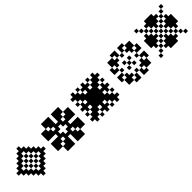

<svg xmlns="http://www.w3.org/2000/svg" viewBox="332 -2072 3456 3456"><g transform="rotate(-45 2060.0 -344.0)"><path d="M62.5 -375H125V-312.5H62.5ZM125 -437.5H187.5V-375H125ZM125 -375H187.5V-312.5H125ZM125 -312.5H187.5V-250H125ZM250 -375H312.5V-312.5H250ZM625 -375H687.5V-312.5H625ZM500 -375H562.5V-312.5H500ZM437.5 -687.5V-625H375V-687.5ZM500 -625V-562.5H437.5V-625ZM437.5 -625V-562.5H375V-625ZM375 -625V-562.5H312.5V-625ZM562.5 -562.5V-500H500V-562.5ZM500 -562.5V-500H437.5V-562.5ZM375 -562.5V-500H312.5V-562.5ZM312.5 -562.5V-500H250V-562.5ZM437.5 -500V-437.5H375V-500ZM437.5 0H375V-62.5H437.5ZM500 -62.5H437.5V-125H500ZM437.5 -62.5H375V-125H437.5ZM375 -62.5H312.5V-125H375ZM562.5 -125H500V-187.5H562.5ZM500 -125H437.5V-187.5H500ZM375 -125H312.5V-187.5H375ZM312.5 -125H250V-187.5H312.5ZM437.5 -187.5H375V-250H437.5ZM562.5 -500H625V-437.5H562.5ZM562.5 -437.5H625V-375H562.5ZM562.5 -312.5H625V-250H562.5ZM562.5 -250H625V-187.5H562.5ZM625 -312.5H687.5V-250H625ZM625 -437.5H687.5V-375H625ZM687.5 -375H750V-312.5H687.5ZM187.5 -500H250V-437.5H187.5ZM187.5 -437.5H250V-375H187.5ZM187.5 -312.5H250V-250H187.5ZM187.5 -250H250V-187.5H187.5ZM312.5 -437.5H375V-375H312.5ZM312.5 -312.5H375V-250H312.5ZM437.5 -312.5H500V-250H437.5ZM437.5 -437.5H500V-375H437.5ZM250 -500H312.5V-437.5H250ZM500 -500H562.5V-437.5H500ZM500 -250H562.5V-187.5H500ZM250 -250H312.5V-187.5H250ZM375 -375H437.5V-312.5H375Z M1062.5 -437.5H1125V-375H1062.5ZM1062.5 -375H1125V-312.5H1062.5ZM1062.5 -312.5H1125V-250H1062.5ZM1250 -500H1312.5V-437.5H1250ZM1187.5 -500H1250V-437.5H1187.5ZM1125 -500H1187.5V-437.5H1125ZM1312.5 -437.5H1375V-375H1312.5ZM1312.5 -375H1375V-312.5H1312.5ZM1312.5 -312.5H1375V-250H1312.5ZM1250 -250H1312.5V-187.5H1250ZM1187.5 -250H1250V-187.5H1187.5ZM1125 -250H1187.5V-187.5H1125ZM1125 -562.5H1187.5V-500H1125ZM1125 -625H1187.5V-562.5H1125ZM1062.5 -687.5H1125V-625H1062.5ZM1062.5 -625H1125V-562.5H1062.5ZM1062.5 -562.5H1125V-500H1062.5ZM1000 -625H1062.5V-562.5H1000ZM1000 -500H1062.5V-437.5H1000ZM937.5 -562.5H1000V-500H937.5ZM1000 -437.5H1062.5V-375H1000ZM937.5 -437.5H1000V-375H937.5ZM1000 -312.5H1062.5V-250H1000ZM937.5 -312.5H1000V-250H937.5ZM1125 -187.5H1187.5V-125H1125ZM1125 -125H1187.5V-62.5H1125ZM1250 -187.5H1312.5V-125H1250ZM1250 -125H1312.5V-62.5H1250ZM1375 -312.5H1437.5V-250H1375ZM1437.5 -312.5H1500V-250H1437.5ZM1375 -437.5H1437.5V-375H1375ZM1437.5 -437.5H1500V-375H1437.5ZM1250 -562.5H1312.5V-500H1250ZM1250 -625H1312.5V-562.5H1250ZM1000 -250H1062.5V-187.5H1000ZM937.5 -187.5H1000V-125H937.5ZM1062.5 -187.5H1125V-125H1062.5ZM1000 -125H1062.5V-62.5H1000ZM1062.5 -125H1125V-62.5H1062.5ZM937.5 -250H1000V-187.5H937.5ZM937.5 -500H1000V-437.5H937.5ZM1312.5 -187.5H1375V-125H1312.5ZM1375 -250H1437.5V-187.5H1375ZM1312.5 -125H1375V-62.5H1312.5ZM1375 -125H1437.5V-62.5H1375ZM1437.5 -250H1500V-187.5H1437.5ZM1437.5 -187.5H1500V-125H1437.5ZM1312.5 -562.5H1375V-500H1312.5ZM1375 -500H1437.5V-437.5H1375ZM1437.5 -500H1500V-437.5H1437.5ZM1312.5 -625H1375V-562.5H1312.5ZM1375 -625H1437.5V-562.5H1375ZM1437.5 -562.5H1500V-500H1437.5ZM875 -500H937.5V-437.5H875ZM875 -250H937.5V-187.5H875ZM1062.5 -62.5H1125V0H1062.5ZM1312.5 -687.5H1375V-625H1312.5ZM1500 -500H1562.5V-437.5H1500ZM1500 -250H1562.5V-187.5H1500ZM1312.5 -62.5H1375V0H1312.5ZM1000 -62.5H1062.5V0H1000ZM1375 -62.5H1437.5V0H1375ZM875 -187.5H937.5V-125H875ZM875 -562.5H937.5V-500H875ZM1000 -687.5H1062.5V-625H1000ZM1375 -687.5H1437.5V-625H1375ZM1500 -562.5H1562.5V-500H1500ZM1500 -187.5H1562.5V-125H1500ZM875 -312.5H937.5V-250H875ZM875 -437.5H937.5V-375H875ZM1125 -687.5H1187.5V-625H1125ZM1250 -687.5H1312.5V-625H1250ZM1500 -437.5H1562.5V-375H1500ZM1500 -312.5H1562.5V-250H1500ZM1250 -62.5H1312.5V0H1250ZM1125 -62.5H1187.5V0H1125ZM1125 -312.5H1187.5V-250H1125ZM1125 -437.5H1187.5V-375H1125ZM1250 -437.5H1312.5V-375H1250ZM1250 -312.5H1312.5V-250H1250Z M1937.5 -437.5H2000V-375H1937.5ZM1937.5 -375H2000V-312.5H1937.5ZM2000 -375H2062.5V-312.5H2000ZM2000 -437.5H2062.5V-375H2000ZM1937.5 -500H2000V-437.5H1937.5ZM1875 -437.5H1937.5V-375H1875ZM1875 -500H1937.5V-437.5H1875ZM1875 -562.5H1937.5V-500H1875ZM1812.5 -562.5H1875V-500H1812.5ZM1812.5 -500H1875V-437.5H1812.5ZM1812.5 -625H1875V-562.5H1812.5ZM1750 -562.5H1812.5V-500H1750ZM2062.5 -437.5H2125V-375H2062.5ZM2062.5 -375H2125V-312.5H2062.5ZM2062.5 -312.5H2125V-250H2062.5ZM2000 -312.5H2062.5V-250H2000ZM1937.5 -312.5H2000V-250H1937.5ZM2062.5 -500H2125V-437.5H2062.5ZM2125 -500H2187.5V-437.5H2125ZM2125 -437.5H2187.5V-375H2125ZM2125 -562.5H2187.5V-500H2125ZM2187.5 -562.5H2250V-500H2187.5ZM2187.5 -500H2250V-437.5H2187.5ZM2187.5 -625H2250V-562.5H2187.5ZM2250 -562.5H2312.5V-500H2250ZM2125 -312.5H2187.5V-250H2125ZM2062.5 -250H2125V-187.5H2062.5ZM2125 -250H2187.5V-187.5H2125ZM2187.5 -250H2250V-187.5H2187.5ZM2125 -187.5H2187.5V-125H2125ZM2187.5 -187.5H2250V-125H2187.5ZM2250 -187.5H2312.5V-125H2250ZM2187.5 -125H2250V-62.5H2187.5ZM1875 -312.5H1937.5V-250H1875ZM1875 -250H1937.5V-187.5H1875ZM1937.5 -250H2000V-187.5H1937.5ZM1812.5 -250H1875V-187.5H1812.5ZM1812.5 -187.5H1875V-125H1812.5ZM1875 -187.5H1937.5V-125H1875ZM1750 -187.5H1812.5V-125H1750ZM1812.5 -125H1875V-62.5H1812.5ZM2250 -625H2312.5V-562.5H2250ZM2312.5 -625H2375V-562.5H2312.5ZM2250 -687.5H2312.5V-625H2250ZM1750 -625H1812.5V-562.5H1750ZM1750 -687.5H1812.5V-625H1750ZM1687.5 -625H1750V-562.5H1687.5ZM1750 -125H1812.5V-62.5H1750ZM1750 -62.5H1812.5V0H1750ZM1687.5 -125H1750V-62.5H1687.5ZM2000 -687.5H2062.5V-625H2000ZM2000 -625H2062.5V-562.5H2000ZM2000 -562.5H2062.5V-500H2000ZM2000 -500H2062.5V-437.5H2000ZM2000 -250H2062.5V-187.5H2000ZM2000 -187.5H2062.5V-125H2000ZM2000 -125H2062.5V-62.5H2000ZM2000 -62.5H2062.5V0H2000ZM1687.5 -375H1750V-312.5H1687.5ZM1750 -375H1812.5V-312.5H1750ZM1812.5 -375H1875V-312.5H1812.5ZM1875 -375H1937.5V-312.5H1875ZM2125 -375H2187.5V-312.5H2125ZM2187.5 -375H2250V-312.5H2187.5ZM2250 -375H2312.5V-312.5H2250ZM2312.5 -375H2375V-312.5H2312.5ZM1687.5 -500H1750V-437.5H1687.5ZM1875 -687.5H1937.5V-625H1875ZM2125 -687.5H2187.5V-625H2125ZM2312.5 -500H2375V-437.5H2312.5ZM2312.5 -250H2375V-187.5H2312.5ZM2125 -62.5H2187.5V0H2125ZM1875 -62.5H1937.5V0H1875ZM1687.5 -250H1750V-187.5H1687.5ZM1750 -312.5H1812.5V-250H1750ZM1750 -437.5H1812.5V-375H1750ZM1937.5 -625H2000V-562.5H1937.5ZM2062.5 -625H2125V-562.5H2062.5ZM2250 -437.5H2312.5V-375H2250ZM2250 -312.5H2312.5V-250H2250ZM2062.5 -125H2125V-62.5H2062.5ZM1937.5 -125H2000V-62.5H1937.5ZM2312.5 -125H2375V-62.5H2312.5ZM2250 -125H2312.5V-62.5H2250ZM2250 -62.5H2312.5V0H2250Z M2875 -375H2937.5V-312.5H2875ZM2812.5 -437.5H2875V-375H2812.5ZM2750 -562.5H2812.5V-500H2750ZM2687.5 -500H2750V-437.5H2687.5ZM2812.5 -312.5H2875V-250H2812.5ZM2687.5 -250H2750V-187.5H2687.5ZM2750 -187.5H2812.5V-125H2750ZM2937.5 -312.5H3000V-250H2937.5ZM3000 -187.5H3062.5V-125H3000ZM3062.5 -250H3125V-187.5H3062.5ZM2937.5 -437.5H3000V-375H2937.5ZM3000 -562.5H3062.5V-500H3000ZM3062.5 -500H3125V-437.5H3062.5ZM2812.5 -125H2875V-62.5H2812.5ZM2937.5 -125H3000V-62.5H2937.5ZM3125 -437.5H3187.5V-375H3125ZM3125 -312.5H3187.5V-250H3125ZM3187.5 -312.5H3250V-250H3187.5ZM3187.5 -437.5H3250V-375H3187.5ZM2812.5 -687.5H2875V-625H2812.5ZM2812.5 -625H2875V-562.5H2812.5ZM2937.5 -625H3000V-562.5H2937.5ZM2937.5 -687.5H3000V-625H2937.5ZM2562.5 -437.5H2625V-375H2562.5ZM2625 -437.5H2687.5V-375H2625ZM2625 -312.5H2687.5V-250H2625ZM2562.5 -312.5H2625V-250H2562.5ZM2750 -687.5H2812.5V-625H2750ZM2687.5 -625H2750V-562.5H2687.5ZM2562.5 -500H2625V-437.5H2562.5ZM2625 -562.5H2687.5V-500H2625ZM3000 -687.5H3062.5V-625H3000ZM3062.5 -625H3125V-562.5H3062.5ZM3125 -562.5H3187.5V-500H3125ZM3187.5 -500H3250V-437.5H3187.5ZM3125 -187.5H3187.5V-125H3125ZM3187.5 -250H3250V-187.5H3187.5ZM3062.5 -125H3125V-62.5H3062.5ZM3000 -62.5H3062.5V0H3000ZM2687.5 -125H2750V-62.5H2687.5ZM2750 -62.5H2812.5V0H2750ZM2562.5 -250H2625V-187.5H2562.5ZM2625 -187.5H2687.5V-125H2625ZM2937.5 -62.5H3000V0H2937.5ZM2812.5 -62.5H2875V0H2812.5ZM2687.5 -375H2750V-312.5H2687.5ZM3062.5 -375H3125V-312.5H3062.5ZM2875 -562.5H2937.5V-500H2875ZM2875 -187.5H2937.5V-125H2875ZM2687.5 -562.5H2750V-500H2687.5ZM3062.5 -562.5H3125V-500H3062.5ZM3062.5 -187.5H3125V-125H3062.5ZM2687.5 -187.5H2750V-125H2687.5ZM2625 -125H2687.5V-62.5H2625ZM3125 -125H3187.5V-62.5H3125ZM3125 -625H3187.5V-562.5H3125ZM2625 -625H2687.5V-562.5H2625Z M3370.2 -62.5H3432.7V0H3370.2ZM3432.7 -125H3495.2V-62.5H3432.7ZM3495.2 -187.5H3557.7V-125H3495.2ZM3557.7 -250H3620.2V-187.5H3557.7ZM3620.2 -312.5H3682.7V-250H3620.2ZM3682.7 -375H3745.2V-312.5H3682.7ZM3745.2 -437.5H3807.7V-375H3745.2ZM3807.7 -500H3870.2V-437.5H3807.7ZM3870.2 -562.5H3932.7V-500H3870.2ZM3932.7 -625H3995.2V-562.5H3932.7ZM3995.2 -687.5H4057.7V-625H3995.2ZM3370.2 -687.5H3432.7V-625H3370.2ZM3432.7 -625H3495.2V-562.5H3432.7ZM3495.2 -562.5H3557.7V-500H3495.2ZM3557.7 -500H3620.2V-437.5H3557.7ZM3620.2 -437.5H3682.7V-375H3620.2ZM3745.2 -312.5H3807.7V-250H3745.2ZM3807.7 -250H3870.2V-187.5H3807.7ZM3870.2 -187.5H3932.7V-125H3870.2ZM3932.7 -125H3995.2V-62.5H3932.7ZM3995.2 -62.5H4057.7V0H3995.2ZM3807.7 -375H3870.2V-312.5H3807.7ZM3870.2 -375H3932.7V-312.5H3870.2ZM3870.2 -437.5H3932.7V-375H3870.2ZM3870.2 -312.5H3932.7V-250H3870.2ZM3932.7 -312.5H3995.2V-250H3932.7ZM3932.7 -250H3995.2V-187.5H3932.7ZM3932.7 -375H3995.2V-312.5H3932.7ZM3932.7 -437.5H3995.2V-375H3932.7ZM3932.7 -500H3995.2V-437.5H3932.7ZM3995.2 -437.5H4057.7V-375H3995.2ZM3995.2 -375H4057.7V-312.5H3995.2ZM3995.2 -312.5H4057.7V-250H3995.2ZM3682.7 -500H3745.2V-437.5H3682.7ZM3682.7 -562.5H3745.2V-500H3682.7ZM3745.2 -562.5H3807.7V-500H3745.2ZM3620.2 -562.5H3682.7V-500H3620.2ZM3620.2 -625H3682.7V-562.5H3620.2ZM3557.7 -625H3620.2V-562.5H3557.7ZM3682.7 -625H3745.2V-562.5H3682.7ZM3745.2 -625H3807.7V-562.5H3745.2ZM3807.7 -625H3870.2V-562.5H3807.7ZM3745.2 -687.5H3807.7V-625H3745.2ZM3682.7 -687.5H3745.2V-625H3682.7ZM3620.2 -687.5H3682.7V-625H3620.2ZM3682.7 -250H3745.2V-187.5H3682.7ZM3682.7 -187.5H3745.2V-125H3682.7ZM3745.2 -187.5H3807.7V-125H3745.2ZM3620.2 -187.5H3682.7V-125H3620.2ZM3620.2 -125H3682.7V-62.5H3620.2ZM3682.7 -125H3745.2V-62.5H3682.7ZM3745.2 -125H3807.7V-62.5H3745.2ZM3807.7 -125H3870.2V-62.5H3807.7ZM3557.7 -125H3620.2V-62.5H3557.7ZM3620.2 -62.5H3682.7V0H3620.2ZM3745.2 -62.5H3807.7V0H3745.2ZM3682.7 -62.5H3745.2V0H3682.7ZM3557.7 -375H3620.2V-312.5H3557.7ZM3495.2 -375H3557.7V-312.5H3495.2ZM3495.2 -437.5H3557.7V-375H3495.2ZM3495.2 -312.5H3557.7V-250H3495.2ZM3432.7 -312.5H3495.2V-250H3432.7ZM3432.7 -375H3495.2V-312.5H3432.7ZM3432.7 -437.5H3495.2V-375H3432.7ZM3432.7 -500H3495.2V-437.5H3432.7ZM3432.7 -250H3495.2V-187.5H3432.7ZM3370.2 -312.5H3432.7V-250H3370.2ZM3370.2 -375H3432.7V-312.5H3370.2ZM3370.2 -437.5H3432.7V-375H3370.2Z"/></g></svg>

Font: Yarndings 12
Style: Regular
Weight: 400
Designer: Sarah Cadigan-Fried
Version: Version 1.000; ttfautohint (v1.8.4.7-5d5b)